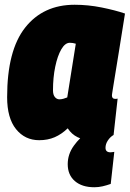

<svg xmlns="http://www.w3.org/2000/svg" viewBox="-20 -580 546 808"><path d="M368 10Q297 10 265 -40Q239 -15 210 -2.5Q181 10 145 10Q85 10 47.5 -36.5Q10 -83 10 -171Q10 -368 86 -464Q162 -560 294 -560Q351 -560 408 -548.5Q465 -537 506 -523Q491 -428 481 -366.5Q471 -305 465 -268Q459 -231 456 -212.5Q453 -194 452 -187Q451 -180 451 -179Q451 -164 464 -164Q466 -164 469 -164Q472 -164 475 -165L458 -12Q443 -3 417.5 3.5Q392 10 368 10ZM263 -170 299 -396Q293 -398 286.5 -399Q280 -400 274 -400Q254 -400 238 -372.5Q222 -345 212.5 -299.5Q203 -254 203 -200Q203 -181 211 -171.5Q219 -162 230 -162Q238 -162 247 -164.5Q256 -167 263 -170ZM353 -28 458 -12Q444 -4 434 11Q424 26 424 42Q424 61 445 61Q450 61 455 60Q460 59 461 59L446 194Q429 200 412 204Q395 208 377 208Q325 208 295 182Q265 156 265 111Q265 69 290.5 33.5Q316 -2 353 -28Z"/></svg>

Font: Georama Semi Condensed Black
Style: Italic
Weight: 900
Width: 4
Italic angle: -9°
Designer: Jean-Baptiste Levee
Foundry: Production Type
Version: Version 1.000